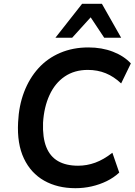

<svg xmlns="http://www.w3.org/2000/svg" viewBox="-20 -978 707 1008"><path d="M376 10Q282 10 212 -29.5Q142 -69 105.5 -146Q69 -223 75 -336Q79 -423 106.5 -495Q134 -567 181.5 -619.5Q229 -672 296 -700.5Q363 -729 444 -729Q515 -729 573 -706.5Q631 -684 667 -645L616 -540Q578 -576 535 -593.5Q492 -611 441 -611Q371 -611 320 -576.5Q269 -542 240 -479Q211 -416 206 -334Q203 -256 223 -206Q243 -156 285 -132Q327 -108 390 -108Q436 -108 480 -124Q524 -140 570 -176L606 -72Q577 -45 540 -27Q503 -9 461.5 0.5Q420 10 376 10ZM271 -780 411 -958H515L616 -780H527L456 -887L359 -780Z"/></svg>

Font: Nunitoga
Style: Bold Italic
Weight: 700
Italic angle: -9°
Designer: Vernon Adams
Foundry: Vernon Adams
Version: Version 1.0